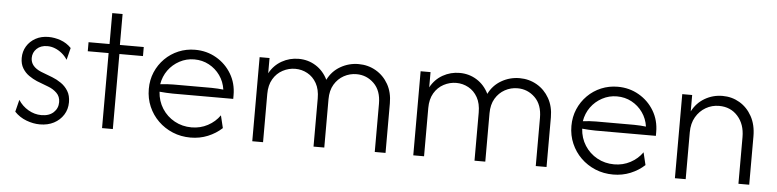

<svg xmlns="http://www.w3.org/2000/svg" viewBox="-39 -736 3739 924"><g transform="rotate(5 1830.0 -274.0)"><path d="M170.8 8.3Q138.9 8.3 105.6 -4.2Q72.2 -16.7 47.9 -42.4L62.5 -100.7Q81.2 -71.5 111.1 -54.2Q141 -36.8 174.3 -36.8Q211.8 -36.8 233 -56.6Q254.2 -76.4 254.2 -106.2Q254.2 -133.3 236.8 -150.3Q219.4 -167.4 195.1 -176.4L138.9 -197.9Q119.4 -206.2 100.3 -219.4Q81.2 -232.6 68.8 -253.1Q56.2 -273.6 56.2 -302.8Q56.2 -334 71.5 -359.4Q86.8 -384.7 113.9 -399.7Q141 -414.6 176.4 -414.6Q205.6 -414.6 235.1 -404.2Q264.6 -393.8 286.8 -370.8L272.2 -312.5Q261.1 -329.9 245.5 -342.7Q229.9 -355.6 211.8 -362.8Q193.8 -370.1 174.3 -370.1Q142.4 -370.1 123.3 -351.7Q104.2 -333.3 104.2 -306.9Q104.2 -286.1 117 -270.5Q129.9 -254.9 154.9 -244.4L211.1 -222.9Q232.6 -214.6 253.5 -200.3Q274.3 -186.1 287.8 -164.2Q301.4 -142.4 301.4 -109.7Q301.4 -75.7 284.4 -49Q267.4 -22.2 238.2 -6.9Q209 8.3 170.8 8.3Z M470.8 0V-362.5H370.1V-406.2H471.5V-555.6H521.5V-406.2H636.8V-362.5H522.9V0Z M898.6 8.3Q852.1 8.3 812.2 -8.3Q772.2 -25 742.4 -54.2Q712.5 -83.3 695.5 -122.6Q678.5 -161.8 678.5 -207.6Q678.5 -251.4 694.4 -288.9Q710.4 -326.4 738.9 -354.9Q767.4 -383.3 804.9 -399Q842.4 -414.6 884.7 -414.6Q941 -414.6 987.2 -387.8Q1033.3 -361.1 1060.4 -315.6Q1087.5 -270.1 1087.5 -213.2V-195.1H795.1Q779.9 -195.1 763.5 -196.2Q747.2 -197.2 731.2 -198.6Q734 -153.5 756.9 -117.7Q779.9 -81.9 817 -61.5Q854.2 -41 899.3 -41Q941.7 -41 977.4 -60.1Q1013.2 -79.2 1035.4 -111.1L1050 -50.7Q1020.8 -23.6 981.9 -7.6Q943.1 8.3 898.6 8.3ZM731.2 -234.7Q747.2 -236.8 763.2 -237.8Q779.2 -238.9 795.1 -238.9H979.2Q995.8 -238.9 1009.4 -237.8Q1022.9 -236.8 1036.1 -235.4Q1030.6 -273.6 1009.4 -303.5Q988.2 -333.3 955.9 -350.7Q923.6 -368.1 884.7 -368.1Q846.5 -368.1 813.5 -350.3Q780.6 -332.6 759 -302.8Q737.5 -272.9 731.2 -234.7Z M1196.5 0V-406.2H1244.4V-332.6Q1266 -372.2 1303.5 -393.4Q1341 -414.6 1384.7 -414.6Q1430.6 -414.6 1467.7 -391.3Q1504.9 -368.1 1525.7 -325.7Q1546.5 -368.1 1586.8 -391.3Q1627.1 -414.6 1674.3 -414.6Q1720.1 -414.6 1758 -392.7Q1795.8 -370.8 1818.1 -331.6Q1840.3 -292.4 1840.3 -239.6V0H1788.2V-232.6Q1788.2 -296.5 1752.8 -330.9Q1717.4 -365.3 1668.8 -365.3Q1636.1 -365.3 1607.6 -349.7Q1579.2 -334 1561.8 -304.9Q1544.4 -275.7 1544.4 -233.3V0H1492.4V-232.6Q1492.4 -276.4 1475.7 -305.9Q1459 -335.4 1431.6 -350.3Q1404.2 -365.3 1372.9 -365.3Q1341 -365.3 1312.2 -350Q1283.3 -334.7 1266 -305.2Q1248.6 -275.7 1248.6 -233.3V0Z M1974.3 0V-406.2H2022.2V-332.6Q2043.7 -372.2 2081.2 -393.4Q2118.8 -414.6 2162.5 -414.6Q2208.3 -414.6 2245.5 -391.3Q2282.6 -368.1 2303.5 -325.7Q2324.3 -368.1 2364.6 -391.3Q2404.9 -414.6 2452.1 -414.6Q2497.9 -414.6 2535.8 -392.7Q2573.6 -370.8 2595.8 -331.6Q2618.1 -292.4 2618.1 -239.6V0H2566V-232.6Q2566 -296.5 2530.6 -330.9Q2495.1 -365.3 2446.5 -365.3Q2413.9 -365.3 2385.4 -349.7Q2356.9 -334 2339.6 -304.9Q2322.2 -275.7 2322.2 -233.3V0H2270.1V-232.6Q2270.1 -276.4 2253.5 -305.9Q2236.8 -335.4 2209.4 -350.3Q2181.9 -365.3 2150.7 -365.3Q2118.8 -365.3 2089.9 -350Q2061.1 -334.7 2043.7 -305.2Q2026.4 -275.7 2026.4 -233.3V0Z M2940.3 8.3Q2893.8 8.3 2853.8 -8.3Q2813.9 -25 2784 -54.2Q2754.2 -83.3 2737.2 -122.6Q2720.1 -161.8 2720.1 -207.6Q2720.1 -251.4 2736.1 -288.9Q2752.1 -326.4 2780.6 -354.9Q2809 -383.3 2846.5 -399Q2884 -414.6 2926.4 -414.6Q2982.6 -414.6 3028.8 -387.8Q3075 -361.1 3102.1 -315.6Q3129.2 -270.1 3129.2 -213.2V-195.1H2836.8Q2821.5 -195.1 2805.2 -196.2Q2788.9 -197.2 2772.9 -198.6Q2775.7 -153.5 2798.6 -117.7Q2821.5 -81.9 2858.7 -61.5Q2895.8 -41 2941 -41Q2983.3 -41 3019.1 -60.1Q3054.9 -79.2 3077.1 -111.1L3091.7 -50.7Q3062.5 -23.6 3023.6 -7.6Q2984.7 8.3 2940.3 8.3ZM2772.9 -234.7Q2788.9 -236.8 2804.9 -237.8Q2820.8 -238.9 2836.8 -238.9H3020.8Q3037.5 -238.9 3051 -237.8Q3064.6 -236.8 3077.8 -235.4Q3072.2 -273.6 3051 -303.5Q3029.9 -333.3 2997.6 -350.7Q2965.3 -368.1 2926.4 -368.1Q2888.2 -368.1 2855.2 -350.3Q2822.2 -332.6 2800.7 -302.8Q2779.2 -272.9 2772.9 -234.7Z M3238.2 0V-406.2H3286.1V-327.1Q3307.6 -368.8 3346.9 -391.7Q3386.1 -414.6 3432.6 -414.6Q3477.8 -414.6 3514.9 -392.7Q3552.1 -370.8 3574.7 -330.2Q3597.2 -289.6 3597.2 -233.3V0H3545.1V-225.7Q3545.1 -287.5 3510.4 -326.4Q3475.7 -365.3 3420.1 -365.3Q3385.4 -365.3 3355.9 -348.3Q3326.4 -331.2 3308.3 -300.3Q3290.3 -269.4 3290.3 -226.4V0Z"/></g></svg>

Font: Afacad Flux Light
Style: Regular
Weight: 300
Designer: Kristian Moeller
Foundry: Dicotype
Version: Version 1.100